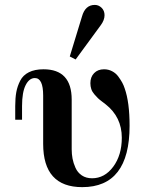

<svg xmlns="http://www.w3.org/2000/svg" viewBox="-20 -750 610 782"><path d="M69.8 -262.2H42V-317.9Q42 -350.6 46.4 -374.8Q50.8 -398.9 62.3 -421.4Q73.7 -443.8 97.7 -455.8Q121.6 -467.8 157.2 -467.8Q272 -467.8 272 -344.2V-142.1Q272 -122.6 275.4 -104.2Q278.8 -85.9 287.4 -66.7Q295.9 -47.4 313.2 -35.6Q330.6 -23.9 355 -23.9Q406.2 -23.9 441.2 -71Q476.1 -118.2 476.1 -189Q476.1 -273.4 410.2 -325.2Q409.2 -326.2 396.2 -335.9Q383.3 -345.7 378.4 -350.6Q373.5 -355.5 364.5 -365.7Q355.5 -376 351.8 -387.2Q348.1 -398.4 348.1 -411.1Q348.1 -436.5 363.3 -452.1Q378.4 -467.8 403.8 -467.8Q421.9 -467.8 437 -459.7Q452.1 -451.7 461.9 -438.2Q471.7 -424.8 477.8 -413.6Q483.9 -402.3 487.8 -390.1Q507.8 -333.5 507.8 -237.8Q507.8 12.2 314.9 12.2Q155.8 12.2 155.8 -164.1V-360.8Q155.8 -432.1 122.1 -432.1Q99.1 -432.1 84.5 -403.3Q69.8 -374.5 69.8 -317.9ZM264.2 -520 314 -683.1Q327.1 -730 366.2 -730Q381.8 -730 393.8 -718.3Q405.8 -706.5 405.8 -688Q405.8 -668 390.1 -647L288.1 -507.8Z"/></svg>

Font: Flanker Steampunk
Style: Bold
Weight: 700
Designer: Alexey Kryukov, Leonardo Di Lena
Foundry: Alexey Kryukov, Leonardo Di Lena
Version: 1.210